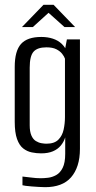

<svg xmlns="http://www.w3.org/2000/svg" viewBox="-20 -658 397 795"><path d="M167 117Q156 117 141 116Q126 115 111.5 114Q97 113 86.5 111.5Q76 110 73 109V73Q85 74 107.5 77Q130 80 148 80Q162 80 179 78Q196 76 212.5 67Q229 58 239.5 37Q250 16 250 -21V-89Q244 -70 231.5 -55Q219 -40 199 -31.5Q179 -23 150 -23Q131 -23 111.5 -27Q92 -31 76 -43.5Q60 -56 50.5 -82.5Q41 -109 41 -154V-381Q41 -447 67 -476Q93 -505 151 -505Q177 -505 198.5 -498Q220 -491 235 -477Q250 -463 258 -442H247L257 -495H311V-42Q311 -3 301.5 26.5Q292 56 274 76.5Q256 97 229 107Q202 117 167 117ZM172 -63Q205 -63 221.5 -79.5Q238 -96 243.5 -121.5Q249 -147 249 -173V-415Q246 -424 237.5 -435Q229 -446 213.5 -454Q198 -462 172 -462Q135 -462 119 -444Q103 -426 103 -378V-139Q103 -113 110 -97Q117 -81 128.5 -74Q140 -67 152 -65Q164 -63 172 -63ZM71 -546 160 -638H202L291 -546H247L181 -605L116 -546Z"/></svg>

Font: Alumni Sans Thin
Style: Regular
Weight: 400
Version: Version 1.018